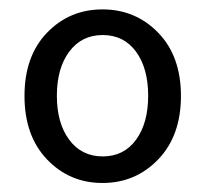

<svg xmlns="http://www.w3.org/2000/svg" viewBox="-20 -829 446 417"><path d="M323.7 -482.9Q274.4 -431.6 202.6 -431.6Q130.9 -431.6 82 -482.9Q33.2 -534.2 33.2 -620.6Q33.2 -707 82 -757.8Q130.9 -808.6 202.6 -808.6Q274.4 -808.6 323.7 -757.8Q373 -707 373 -620.6Q373 -534.2 323.7 -482.9ZM301.8 -621.1Q301.8 -680.7 275.4 -716.8Q249 -752.9 203.1 -752.9Q157.2 -752.9 130.4 -716.8Q103.5 -680.7 103.5 -621.1Q103.5 -561.5 130.4 -525.4Q157.2 -489.3 203.1 -489.3Q249 -489.3 275.4 -525.4Q301.8 -561.5 301.8 -621.1Z"/></svg>

Font: Gen Jyuu GothicL Regular
Style: Regular
Weight: 400
Designer: [Source Han Sans]
Ryoko NISHIZUKA  (kana & ideographs); Paul D. Hunt (Latin, Greek & Cyrillic); Wenlong ZHANG  (bopomofo
Version: Version 1.002.20150607